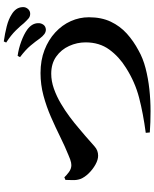

<svg xmlns="http://www.w3.org/2000/svg" viewBox="82 -942 835 1040"><g transform="rotate(-90 500.0 -422.5)"><path d="M859 -592Q846 -592 834.5 -600.5Q823 -609 811 -625Q795 -648 772.5 -675Q750 -702 710 -732L717 -745Q755 -740 794.5 -725.5Q834 -711 859 -693Q893 -668 894 -635Q895 -619 886 -606Q877 -593 859 -592ZM300 -51Q405 -65 490 -87Q575 -109 652 -158Q712 -195 751 -248.5Q790 -302 790 -377Q790 -423 770.5 -466Q751 -509 713 -536Q675 -563 620 -563Q580 -563 539 -548.5Q498 -534 459 -511Q420 -488 386 -462.5Q352 -437 326 -414.5Q300 -392 284 -379Q247 -347 226 -328Q205 -309 176 -309Q154 -309 128 -323.5Q102 -338 80.5 -360Q59 -382 50 -405Q43 -426 44 -447.5Q45 -469 45 -486L59 -492Q69 -481 87 -467.5Q105 -454 125 -454Q132 -454 139 -455.5Q146 -457 156.5 -460.5Q167 -464 180 -470Q227 -489 278.5 -514.5Q330 -540 386 -564.5Q442 -589 501.5 -605Q561 -621 624 -621Q693 -621 748.5 -599.5Q804 -578 844 -541Q884 -504 905 -457Q926 -410 926 -359Q926 -291 902 -240.5Q878 -190 837.5 -153.5Q797 -117 746 -90Q704 -66 650 -52Q596 -38 536.5 -31.5Q477 -25 417 -25Q357 -25 302 -29ZM945 -677Q930 -677 919.5 -686Q909 -695 894 -711Q880 -729 854.5 -755Q829 -781 789 -807L795 -820Q838 -814 877 -804Q916 -794 942 -777Q959 -767 969.5 -752.5Q980 -738 981 -718Q982 -702 971.5 -689.5Q961 -677 945 -677Z"/></g></svg>

Font: Noto Serif JP ExtraBold
Style: Regular
Weight: 800
Designer: Ryoko NISHIZUKA 西塚涼子 (kana & ideographs); Frank Grießhammer (Latin, Greek & Cyrillic); Wenlong ZHANG 张文龙 (bopomofo); San
Foundry: Adobe
Version: Version 2.003-H1;hotconv 1.1.1;makeotfexe 2.6.0